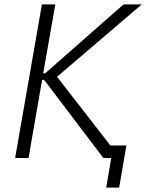

<svg xmlns="http://www.w3.org/2000/svg" viewBox="-20 -720 666 875"><path d="M451 0H487L464 135H523L556 -57H483L240 -370L626 -700H543L186 -386H177L232 -700H171L49 0H110L172 -356H181Z"/></svg>

Font: Fixel Text 20240404 Light
Style: Italic
Weight: 300
Width: 4
Italic angle: -10°
Designer: AlfaBravo + MacPaw
Foundry: Kyrylo Tkachov, Marchela Mozhyna, Serhii Makarenko, Maria Weinstein, Zakhar Kryvoshyya
Version: Version 1.211;Glyphs 3.2 (3225)